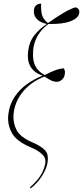

<svg xmlns="http://www.w3.org/2000/svg" viewBox="-20 -821 453 1049"><path d="M148 208 143 203Q180 171 199.5 141Q219 111 226 78Q234 46 212.5 24Q191 2 146 -17Q70 -49 45 -94.5Q20 -140 25 -192Q31 -248 58.5 -290Q86 -332 127 -361Q168 -390 211 -407L212 -408Q169 -422 148 -455Q127 -488 134 -543Q140 -593 168 -628.5Q196 -664 236 -690Q199 -698 181.5 -717Q164 -736 165 -760Q166 -783 177.5 -792Q189 -801 205 -801Q203 -772 208 -745Q213 -718 242 -695Q288 -728 327.5 -751Q367 -774 392 -781Q416 -775 413 -751Q410 -722 365 -705Q320 -688 245 -690Q207 -663 185.5 -625Q164 -587 161 -545Q157 -493 172 -462Q187 -431 224 -411Q259 -429 282.5 -437.5Q306 -446 328 -448Q333 -441 334.5 -432.5Q336 -424 333 -411Q330 -395 317 -384.5Q304 -374 290 -374Q277 -374 263.5 -379.5Q250 -385 223 -403Q148 -373 104 -318.5Q60 -264 54 -197Q50 -151 70 -111.5Q90 -72 157 -43Q203 -24 226 0Q249 24 238 76Q231 106 208.5 142Q186 178 148 208Z"/></svg>

Font: Noto Serif Display ExtraCondensed Thin
Style: Italic
Weight: 100
Width: 2
Italic angle: -12°
Designer: Monotype Design Team
Foundry: Monotype Imaging Inc.
Version: Version 2.009